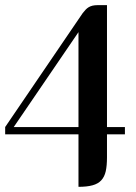

<svg xmlns="http://www.w3.org/2000/svg" viewBox="-20 -723 528 743"><path d="M463.4 -203.1H394V-114.3Q394 -82 389.2 -60.3Q384.3 -38.6 371.8 -25.1Q359.4 -11.7 337.9 -5.9Q316.4 0 283.7 0V-203.1H0V-231.4L299.8 -671.9Q305.7 -679.7 311.3 -685.5Q316.9 -691.4 323.5 -695.3Q330.1 -699.2 338.6 -701.2Q347.2 -703.1 358.4 -703.1H394V-231.4H463.4ZM33.2 -231.4H283.7V-598.6Z"/></svg>

Font: Unique
Style: Regular
Weight: 400
Designer: Anna Pocius (aka Artmaker)
Foundry: Anna Pocius
Version: Version 1.000 2013 initial release